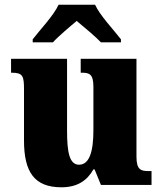

<svg xmlns="http://www.w3.org/2000/svg" viewBox="-20 -786 689 816"><path d="M119 -619V-606H205C225 -629 277 -673 306 -697C334 -674 391 -626 409 -606H494V-619C465 -657 404 -721 384 -766H229C209 -721 148 -657 119 -619ZM241 10C308 10 350 -18 377 -66H382L409 0H624V-59H612C580 -59 560 -63 560 -120V-536H323V-477H327C359 -477 377 -472 377 -417V-233C377 -142 360 -86 316 -86C275 -86 265 -139 265 -230V-536H27V-477H30C78 -477 82 -462 82 -405V-189C82 -55 126 10 241 10Z"/></svg>

Font: Noto Serif Sinhala SemiCondensed Black
Style: Regular
Weight: 900
Width: 4
Designer: Jelle Bosma - Monotype Design Team
Foundry: Monotype Imaging Inc.
Version: Version 2.007